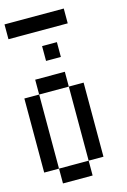

<svg xmlns="http://www.w3.org/2000/svg" viewBox="-136 -1063 689 1043"><g transform="rotate(-15 208.5 -541.5)"><path d="M0 -166.7V-583.3H83.3V-166.7ZM0 -916.7V-1000H333.3V-916.7ZM83.3 -166.7H250V-83.3H83.3ZM83.3 -583.3V-666.7H250V-583.3ZM166.7 -750V-833.3H250V-750ZM250 -166.7V-583.3H333.3V-166.7Z"/></g></svg>

Font: Galmuri11 Condensed
Style: Regular
Weight: 400
Width: 3
Designer: Lee Minseo (quiple)
Version: Version 2.399;hotconv 1.1.1;makeotfexe 2.6.0 DEVELOPMENT